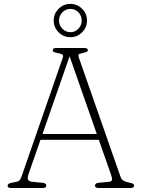

<svg xmlns="http://www.w3.org/2000/svg" viewBox="-20 -940 706 960"><path d="M211.5 -12Q211.5 0 194.5 0H35Q18 0 18 -12Q18 -22 37 -26L60.5 -30.5Q75 -33 80.5 -42Q86 -51 92.5 -71L293 -649Q297.5 -662 293.5 -666.2Q289.5 -670.5 273.5 -674Q259 -676.5 251.2 -679.2Q243.5 -682 243.5 -688Q243.5 -700 260.5 -700H402.5Q419.5 -700 419.5 -688Q419.5 -679.5 390 -674Q377.5 -671.5 373.8 -668.2Q370 -665 373.5 -654L583 -55Q587.5 -42.5 598 -36.5Q608.5 -30.5 627.5 -26.5Q641 -24 645.8 -20.8Q650.5 -17.5 650.5 -12Q650.5 0 633.5 0H472Q455 0 455 -12Q455 -24.5 474 -26L525 -31Q538 -32 539.8 -40.5Q541.5 -49 535 -67L474 -241H182.5L123.5 -72Q116.5 -52 120 -42.5Q123.5 -33 141.5 -31L192.5 -26Q211.5 -24.5 211.5 -12ZM192.5 -270H464L328 -658.5ZM332 -754Q297.5 -754 273 -778.5Q248.5 -803 248.5 -837.5Q248.5 -871.5 273 -896Q297.5 -920.5 332 -920.5Q366 -920.5 390.5 -896Q415 -871.5 415 -837.5Q415 -803 390.5 -778.5Q366 -754 332 -754ZM332 -895.5Q309 -895.5 292 -878.5Q275 -861.5 275 -837.5Q275 -813.5 292 -796.2Q309 -779 332 -779Q355.5 -779 372 -796.2Q388.5 -813.5 388.5 -837.5Q388.5 -861.5 372 -878.5Q355.5 -895.5 332 -895.5Z"/></svg>

Font: Fraunces 9pt S100 Thin
Style: Regular
Weight: 100
Version: Version 1.000; ttfautohint (v1.8.3)